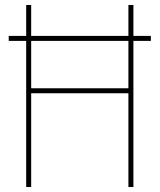

<svg xmlns="http://www.w3.org/2000/svg" viewBox="-20 -750 640 770"><path d="M15 -586V-606H585V-586ZM85 0V-730H105V-396H495V-730H515V0H495V-376H105V0Z"/></svg>

Font: M PLUS Code Latin Expanded Thin
Style: Regular
Weight: 250
Width: 7
Designer: Coji Morishita
Foundry: UNDERFOREST DESIGN
Version: Version 1.002; ttfautohint (v1.8.3)